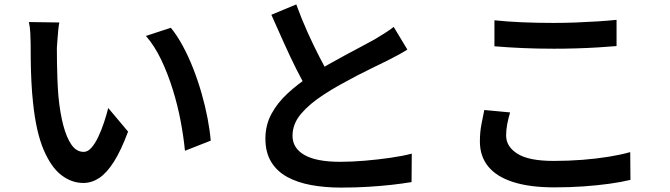

<svg xmlns="http://www.w3.org/2000/svg" viewBox="-20 -812 3040 871"><path d="M249 -710Q246 -694 244 -672.5Q242 -651 240.5 -630Q239 -609 238 -595Q238 -563 238.5 -526.5Q239 -490 240.5 -452Q242 -414 245 -376Q252 -301 267 -244Q282 -187 304.5 -155Q327 -123 360 -123Q378 -123 394.5 -141.5Q411 -160 425.5 -190.5Q440 -221 451.5 -255.5Q463 -290 471 -322L561 -215Q529 -129 496.5 -78Q464 -27 430 -4.5Q396 18 358 18Q305 18 258.5 -17.5Q212 -53 178 -132.5Q144 -212 130 -345Q125 -390 122.5 -441Q120 -492 119.5 -538Q119 -584 119 -614Q119 -634 117.5 -662Q116 -690 111 -712ZM755 -686Q783 -652 809 -604Q835 -556 856.5 -501Q878 -446 894.5 -388.5Q911 -331 921.5 -276Q932 -221 936 -174L819 -128Q813 -191 799.5 -262.5Q786 -334 764 -405Q742 -476 712 -539.5Q682 -603 642 -649Z M1828 -587Q1807 -574 1784 -561.5Q1761 -549 1735 -536Q1711 -524 1676.5 -507.5Q1642 -491 1602.5 -470.5Q1563 -450 1523.5 -428Q1484 -406 1449 -383Q1384 -341 1345.5 -295.5Q1307 -250 1307 -196Q1307 -140 1361 -109Q1415 -78 1523 -78Q1576 -78 1635 -83Q1694 -88 1750 -96Q1806 -104 1848 -115L1847 14Q1806 21 1756 26.5Q1706 32 1649 35.5Q1592 39 1527 39Q1454 39 1391.5 27.5Q1329 16 1282.5 -9.5Q1236 -35 1210 -78Q1184 -121 1184 -183Q1184 -244 1211 -294.5Q1238 -345 1284.5 -388Q1331 -431 1390 -470Q1426 -495 1467 -518Q1508 -541 1547.5 -562.5Q1587 -584 1621.5 -602Q1656 -620 1679 -633Q1705 -649 1726 -662Q1747 -675 1766 -690ZM1324 -792Q1348 -726 1375.5 -665Q1403 -604 1430.5 -551Q1458 -498 1481 -456L1380 -397Q1353 -441 1324.5 -498Q1296 -555 1267.5 -618.5Q1239 -682 1211 -745Z M2223 -720Q2278 -714 2346.5 -711Q2415 -708 2493 -708Q2542 -708 2593 -710Q2644 -712 2691.5 -715Q2739 -718 2777 -722V-603Q2742 -600 2694 -597Q2646 -594 2593.5 -592.5Q2541 -591 2493 -591Q2416 -591 2349.5 -594Q2283 -597 2223 -602ZM2294 -302Q2286 -275 2281 -249Q2276 -223 2276 -197Q2276 -147 2327.5 -114.5Q2379 -82 2491 -82Q2559 -82 2622.5 -87Q2686 -92 2741.5 -101Q2797 -110 2839 -122L2840 4Q2799 14 2745 21.5Q2691 29 2628 33.5Q2565 38 2495 38Q2384 38 2308.5 14Q2233 -10 2195 -56.5Q2157 -103 2157 -170Q2157 -212 2164 -248Q2171 -284 2177 -313Z"/></svg>

Font: Noto Sans TC SemiBold
Style: Regular
Weight: 600
Designer: Ryoko NISHIZUKA  (kana, bopomofo & ideographs); Paul D. Hunt (Latin, Greek & Cyrillic); Sandoll Communications , Soo-you
Foundry: Adobe
Version: Version 2.004-H2;hotconv 1.0.118;makeotfexe 2.5.65603